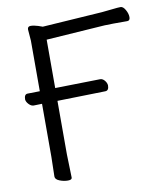

<svg xmlns="http://www.w3.org/2000/svg" viewBox="-81 -779 736 856"><g transform="rotate(-10 286.5 -351.5)"><path d="M103 -348 65 -347Q54 -347 43.5 -358Q33 -369 32 -380Q32 -404 48 -404L103 -405V-634L99 -685Q99 -699 113 -699Q127 -699 146 -693Q165 -687 166 -686L437 -704Q460 -706 485.5 -709Q511 -712 522.5 -712Q534 -712 544 -694.5Q554 -677 554 -661Q554 -645 541 -645H479Q452 -645 438 -644L173 -626V-407L377 -411Q388 -411 397 -400.5Q406 -390 407 -378Q407 -354 390 -354L173 -349V-107L176 -1Q176 9 157.5 9Q139 9 120 1.5Q101 -6 101 -19L103 -108Z"/></g></svg>

Font: Moon Stars Kai T
Style: Regular
Weight: 400
Designer: GuiWonder
Version: Version 1.101